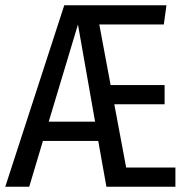

<svg xmlns="http://www.w3.org/2000/svg" viewBox="-31 -709 725 729"><path d="M635 -73V0H373L342 -174H132L80 0H-11L213 -689H601L591 -616H346L389 -386H594V-313H403L448 -73ZM330 -247 265 -616 154 -247Z"/></svg>

Font: Fira Sans Compressed
Style: Regular
Weight: 400
Width: 1
Designer: bBox Type GmbH & Carrois Corporate GbR & Edenspiekermann AG
Foundry: bBox Type GmbH & Carrois Corporate GbR & Edenspiekermann AG
Version: Version 4.301